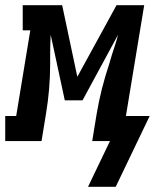

<svg xmlns="http://www.w3.org/2000/svg" viewBox="-62 -540 593 735"><path d="M275 175 359 0H291L308 -104Q316 -152 328 -199.5Q340 -247 356 -295L366 -329Q372 -348 378.5 -367.5Q385 -387 390 -407L254 -156H186L132 -407Q131 -387 130.5 -367.5Q130 -348 130 -329V-295Q130 -247 126 -199.5Q122 -152 114 -104L97 0H-42V-96H0L54 -424H25V-520H176L234 -246L384 -520H490L420 -96H511L381 175Z"/></svg>

Font: Iosevka Curly Slab
Style: Bold Italic
Weight: 700
Italic angle: -9°
Monospace: yes
Designer: Belleve Invis
Foundry: Belleve Invis
Version: Version 22.1.2; ttfautohint (v1.8.4)